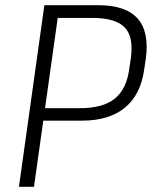

<svg xmlns="http://www.w3.org/2000/svg" viewBox="-20 -720 585 740"><path d="M151 -700H358Q465 -700 510.5 -648.5Q556 -597 542 -494L536 -454Q523 -356 462 -305.5Q401 -255 296 -255H143L150 -303H287Q377 -303 422.5 -340Q468 -377 478 -454L484 -494Q496 -578 460.5 -614.5Q425 -651 335 -651H188L205 -669L111 0H53Z"/></svg>

Font: Pathway Extreme 8pt Thin 12pt
Style: Italic
Weight: 100
Italic angle: -8°
Version: Version 1.001;gftools[0.9.26]